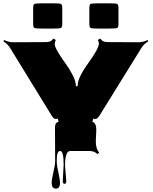

<svg xmlns="http://www.w3.org/2000/svg" viewBox="-23 -906 912 1146"><path d="M288.6 -735.4H234.9Q191.9 -735.4 183.3 -738.8Q174.8 -742.2 174.8 -763.7V-857.9Q174.8 -879.4 183.3 -882.8Q191.9 -886.2 234.9 -886.2H288.6Q331.5 -886.2 340.1 -882.8Q348.6 -879.4 348.6 -857.9V-763.7Q348.6 -742.2 340.1 -738.8Q331.5 -735.4 288.6 -735.4ZM624.5 -735.4H569.8Q526.9 -735.4 518.6 -738.8Q510.3 -742.2 510.3 -763.7V-857.9Q510.3 -879.4 518.6 -882.8Q526.9 -886.2 569.8 -886.2H624.5Q667.5 -886.2 675.8 -882.8Q684.1 -879.4 684.1 -857.9V-763.7Q684.1 -742.2 675.8 -738.8Q667.5 -735.4 624.5 -735.4ZM351.6 172.9 356.9 77.1Q356.9 -4.9 336.4 -4.9Q315.9 -4.9 315.9 46.9V61Q315.9 82 325.4 123.5Q335 165 335 186.5Q335 219.7 310.3 219.7Q285.6 219.7 285.6 186.5Q285.6 164.1 295.9 121.1Q306.2 78.1 306.2 55.7L305.2 -143.6Q305.2 -158.7 309.3 -167Q313.5 -175.3 326.7 -179.2L321.8 -197.8Q314.9 -195.8 309.8 -195.8Q304.7 -195.8 299.3 -199.2Q293 -203.6 284.7 -216.8L37.1 -620.1Q22.5 -644 -2.9 -659.2L1.5 -667.5Q25.9 -653.8 56.6 -653.8L253.4 -654.8Q282.7 -654.8 294.9 -675.8L310.1 -667.5Q303.7 -655.8 303.7 -641.8Q303.7 -627.9 323.5 -594.2Q343.3 -560.5 366.9 -528.8Q390.6 -497.1 410.4 -458.5Q430.2 -419.9 430.2 -391.6H440.4V-395.5Q440.4 -441.4 503.9 -529.3Q567.4 -617.2 567.4 -647Q567.4 -654.8 560.5 -667.5L575.7 -675.8Q587.9 -654.8 617.7 -654.8L802.7 -653.8Q833 -653.8 857.4 -667.5L861.8 -659.2Q835.4 -643.6 821.3 -620.1L571.3 -216.8Q558.6 -195.8 545.4 -195.8Q540 -195.8 534.2 -197.8L528.3 -179.7Q551.8 -172.4 551.8 -130.9L548.8 -63Q548.8 -16.1 569.3 4.4L559.1 14.2Q540 -4.9 510.7 -4.9H396.5Q365.2 -4.9 365.2 83.5L372.6 174.3Q372.6 191.4 362.1 191.4Q351.6 191.4 351.6 172.9Z"/></svg>

Font: Nosifer Caps
Style: Regular
Weight: 800
Version: Version 001.002